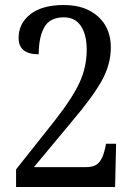

<svg xmlns="http://www.w3.org/2000/svg" viewBox="-20 -744 541 764"><path d="M44 -70 197 -263Q269 -355 297 -416.5Q325 -478 325 -546Q325 -606 302 -640.5Q279 -675 234 -675Q178 -675 156 -635Q134 -595 134 -528Q54 -528 54 -593Q54 -651 101 -687.5Q148 -724 234 -724Q320 -724 370.5 -678Q421 -632 421 -556Q421 -487 384.5 -422Q348 -357 268 -263L115 -79H322Q358 -79 374 -97.5Q390 -116 398 -153L402 -172H442L438 0H44Z"/></svg>

Font: Noto Serif Narrow
Style: Regular
Weight: 400
Width: 4
Designer: Monotype Design Team
Foundry: Monotype Imaging Inc.
Version: Version 1.001